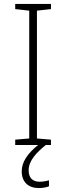

<svg xmlns="http://www.w3.org/2000/svg" viewBox="-20 -734 334 972"><path d="M125 128C125 79 166 37 212 0H238V-27L167 -33V-680L238 -688V-714H57V-688L128 -680V-33L57 -27V0H173C119 43 90 87 90 133C90 189 125 218 176 218C198 218 216 214 228 209V179C217 182 200 186 180 186C144 186 125 165 125 128Z"/></svg>

Font: Noto Sans Malayalam ExtraLight
Style: Regular
Weight: 200
Designer: Jelle Bosma - Monotype Design Team
Foundry: Monotype Imaging Inc.
Version: Version 2.104